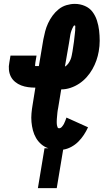

<svg xmlns="http://www.w3.org/2000/svg" viewBox="-20 -763 540 988"><path d="M175 205 209 0H229Q208 -7 192 -21Q176 -35 165.5 -53Q155 -71 149.5 -92Q144 -113 142 -135Q140 -157 142 -179.5Q144 -202 148 -225L162 -312Q143 -312 124.5 -314.5Q106 -317 89 -323.5Q72 -330 58 -341.5Q44 -353 36 -368.5Q28 -384 26 -403Q24 -422 28 -441L34 -477H168L162 -441Q162 -439 161.5 -436.5Q161 -434 161 -431.5Q161 -429 160.5 -426Q160 -423 162 -423H180L203 -560Q207 -581 212.5 -602Q218 -623 227.5 -643.5Q237 -664 250.5 -682.5Q264 -701 282 -715.5Q300 -730 322 -736.5Q344 -743 365 -743Q392 -743 416.5 -732.5Q441 -722 456 -702Q471 -682 479 -657Q487 -632 490 -606Q493 -580 493 -553Q493 -526 488 -498Q484 -475 476 -452Q468 -429 455.5 -407Q443 -385 426 -366Q409 -347 388 -333Q367 -319 343 -311Q319 -303 296 -303Q296 -303 295.5 -303Q295 -303 295 -303L279 -206Q278 -201 277 -195.5Q276 -190 275.5 -184.5Q275 -179 274.5 -173.5Q274 -168 273.5 -162.5Q273 -157 272.5 -151.5Q272 -146 272 -140.5Q272 -135 272 -129.5Q272 -124 273 -119Q274 -114 276 -108.5Q278 -103 284 -103Q292 -103 298.5 -110.5Q305 -118 309 -125.5Q313 -133 316 -141.5Q319 -150 322 -158L433 -108Q424 -88 411.5 -69Q399 -50 383 -34Q367 -18 346.5 -7Q326 4 305 7L272 205ZM314 -420Q324 -426 331 -435.5Q338 -445 342.5 -455.5Q347 -466 349 -477Q351 -488 353 -498Q357 -523 360.5 -548Q364 -573 366 -597V-598Q367 -602 367 -607Q367 -612 367 -616.5Q367 -621 367.5 -626.5Q368 -632 364 -632Q361 -632 359.5 -630Q358 -628 357 -626Q346 -606 342 -584.5Q338 -563 335 -541Z"/></svg>

Font: Iosevka SS04 Heavy
Style: Italic
Weight: 900
Italic angle: -9°
Monospace: yes
Designer: Belleve Invis
Foundry: Belleve Invis
Version: Version 19.0.0; ttfautohint (v1.8.4)